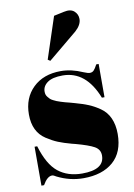

<svg xmlns="http://www.w3.org/2000/svg" viewBox="-86 -805 606 870"><g transform="rotate(-10 217.0 -370.0)"><path d="M33 10V-169H45Q71 -82 115 -47Q159 -12 225 -12Q327 -12 327 -77Q327 -105 302 -119Q277 -133 218 -149Q207 -152 202 -153Q165 -163 140.5 -173Q116 -183 88.5 -201Q61 -219 47 -248Q33 -277 33 -317Q33 -393 81 -439.5Q129 -486 209 -486Q258 -486 310 -463Q329 -455 338 -455Q349 -455 356 -462Q363 -469 373 -488H384V-335H372Q321 -465 214 -465Q167 -465 144 -448.5Q121 -432 121 -407Q121 -399 123 -393Q125 -387 130 -381Q135 -375 139 -371Q143 -367 152 -362.5Q161 -358 167 -355.5Q173 -353 185.5 -349Q198 -345 204 -343.5Q210 -342 225.5 -338Q241 -334 247 -332Q283 -322 307.5 -312Q332 -302 359 -283.5Q386 -265 400 -234Q414 -203 414 -161Q414 -77 364 -33.5Q314 10 227 10Q165 10 107 -19Q95 -27 88 -27Q66 -27 45 10ZM160 -547 223 -738 270 -748Q301 -755 317.5 -740.5Q334 -726 334 -704Q334 -677 305 -651L171 -540Z"/></g></svg>

Font: Abril Fatface
Style: Regular
Weight: 400
Designer: Veronika Burian, Jos Scaglione
Foundry: TypeTogether
Version: Version 1.001